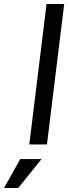

<svg xmlns="http://www.w3.org/2000/svg" viewBox="-94 -720 346 957"><path d="M138 -700H226L140 0H52ZM7 73H113L-3 217H-74Z"/></svg>

Font: Haskoy Medium
Style: Italic
Weight: 500
Designer: Ertekin Erdin
Foundry: Ertekin Erdin
Version: Version 2.000; ttfautohint (v1.8.4.7-5d5b)